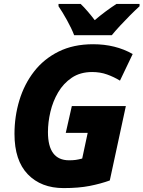

<svg xmlns="http://www.w3.org/2000/svg" viewBox="-20 -951 733 981"><path d="M305 10Q190 10 122 -60.5Q54 -131 54 -267Q54 -356 79 -438.5Q104 -521 154 -585.5Q204 -650 279.5 -687.5Q355 -725 456 -725Q513 -725 563.5 -712.5Q614 -700 658 -675L593 -539Q562 -558 527 -570.5Q492 -583 451 -583Q390 -583 347 -554Q304 -525 277 -479Q250 -433 237.5 -379.5Q225 -326 225 -276Q225 -132 333 -132Q353 -132 367 -134Q381 -136 400 -141L428 -272H316L347 -409H623L541 -29Q494 -12 438 -1Q382 10 305 10ZM359 -771Q346 -805 322.5 -847.5Q299 -890 279 -919V-931H392Q408 -916 429 -891.5Q450 -867 464 -848Q491 -871 518.5 -891.5Q546 -912 575 -931H693V-919Q671 -899 645 -873Q619 -847 594 -820Q569 -793 551 -771Z"/></svg>

Font: Noto Sans Disp ExtBd
Style: Italic
Weight: 800
Italic angle: -12°
Designer: Monotype Design Team
Foundry: Monotype Imaging Inc.
Version: Version 2.000;GOOG;noto-source:20170915:90ef993387c0